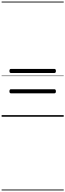

<svg xmlns="http://www.w3.org/2000/svg" viewBox="-20 -1435 803 2360"><path d="M114 -538Q105 -538 100.5 -544Q96 -550 96 -562Q96 -588 114 -588H649Q658 -588 662.5 -581.5Q667 -575 667 -562Q667 -538 649 -538ZM114 -288Q105 -288 100.5 -294Q96 -300 96 -312Q96 -338 114 -338H649Q658 -338 662.5 -331.5Q667 -325 667 -312Q667 -288 649 -288ZM0 895H763V905H0ZM0 -20H763V0H0ZM0 -505H763V-500H0ZM0 -1415H763V-1405H0Z"/></svg>

Font: Playwrite BE WAL Guides
Style: Regular
Weight: 400
Designer: Veronika Burian, José Scaglione
Foundry: TypeTogether
Version: Version 1.003